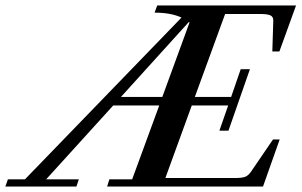

<svg xmlns="http://www.w3.org/2000/svg" viewBox="-86 -683 1104 703"><path d="M-66.4 0 -57.1 -26.4H5.4L578.6 -618.7Q539.6 -636.7 480 -636.7L489.7 -663.1H998L937 -494.6H911.1L914.6 -607.4Q915 -621.6 904.1 -626.7Q893.1 -631.8 865.7 -631.8H738.3L627.4 -328.1H760.3L795.4 -429.7H829.1L750.5 -204.6H717.3L749.5 -296.9H616.2L519.5 -31.2H775.4Q801.3 -31.2 812.7 -36.1Q824.2 -41 834 -55.7L913.6 -172.4H938L877 0H306.2L314.5 -26.4H397.9L497.1 -296.9H328.6L83 -26.4H202.6L193.8 0ZM607.9 -600.6Q606 -601.6 605.5 -602.5L356.9 -328.1H508.3Z"/></svg>

Font: Elstob 18pt SemiBold
Style: Italic
Weight: 600
Italic angle: -20°
Designer: Peter S. Baker
Version: Version 1.015